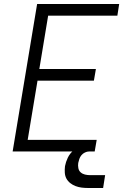

<svg xmlns="http://www.w3.org/2000/svg" viewBox="-20 -755 640 957"><path d="M43 0 165 -735H574L565 -677H220L176 -411H458L448 -353H167L118 -58H462L452 0ZM419 182Q402 182 386.5 180Q371 178 356.5 172.5Q342 167 330 157.5Q318 148 311 135Q304 122 303 105.5Q302 89 304 73Q308 52 318 31Q328 10 346 -5Q364 -20 386 -26Q408 -32 429 -32L424 0Q414 0 403.5 5Q393 10 386 18.5Q379 27 375.5 37Q372 47 370 57Q368 70 370.5 83Q373 96 382 104Q391 112 403.5 115Q416 118 429 118H504L494 182Z"/></svg>

Font: Iosevka Curly LtExObl
Style: Regular
Weight: 300
Width: 7
Italic angle: -9°
Monospace: yes
Designer: Belleve Invis
Foundry: Belleve Invis
Version: Version 11.1.0; ttfautohint (v1.8.3)